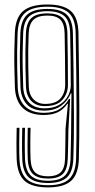

<svg xmlns="http://www.w3.org/2000/svg" viewBox="-20 -826 424 854"><path d="M193.8 7.5Q122 7.5 89.6 -21.5Q57.2 -50.5 54.2 -117.8Q53.8 -133.5 53.5 -151Q53.2 -168.5 53.2 -186.8Q53.2 -205 53.6 -223Q54 -241 54.2 -257.5H66.5Q66.2 -241.8 65.9 -224.1Q65.5 -206.5 65.5 -188.2Q65.5 -170 65.6 -152.1Q65.8 -134.2 66.5 -118.2Q69.2 -55.5 99.1 -28.9Q129 -2.2 193.8 -2.2Q258.5 -2.2 287.5 -29.6Q316.5 -57 318.5 -120.5Q319.8 -160 320.1 -213.5Q320.5 -267 320.4 -335.9Q320.2 -404.8 319.4 -489.9Q318.5 -575 316.5 -678Q315.5 -742.2 285.6 -769.2Q255.8 -796.2 191 -796.2Q122.5 -796.2 91.6 -768.6Q60.8 -741 58.2 -677.5Q56.8 -635 56.2 -598.2Q55.8 -561.5 56.5 -523.6Q57.2 -485.8 58.8 -439.2Q60.5 -384 90.2 -354.1Q120 -324.2 175.8 -324.2Q218.5 -324.2 244.5 -340.6Q270.5 -357 286.8 -386H291.8L284 -244.2Q284 -238.5 283.8 -222.4Q283.5 -206.2 283 -180.8Q282.5 -155.2 281.5 -121.8Q280.2 -73.5 259.9 -52.6Q239.5 -31.8 193.8 -31.8Q148.8 -31.8 127.1 -51.4Q105.5 -71 103.5 -118.2Q102.8 -134 102.6 -151.2Q102.5 -168.5 102.5 -186.6Q102.5 -204.8 102.9 -222.8Q103.2 -240.8 103.5 -257.5H116Q115.5 -242.2 115.2 -224.8Q115 -207.2 114.9 -188.8Q114.8 -170.2 115 -152.4Q115.2 -134.5 116 -119Q117.8 -76.8 136.2 -59.2Q154.8 -41.8 193.8 -41.8Q231.2 -41.8 249.9 -59.6Q268.5 -77.5 269.5 -122.2Q270.2 -151.8 270.6 -179.9Q271 -208 271.2 -228.1Q271.5 -248.2 271.5 -253.8L282.2 -364.2H279.5Q261.5 -338.2 236.2 -326.4Q211 -314.5 174 -314.5Q114 -314.5 81.2 -345.9Q48.5 -377.2 46.2 -439Q44.8 -485.5 44 -523.9Q43.2 -562.2 43.8 -599.1Q44.2 -636 46 -678Q48.5 -747.8 83 -776.9Q117.5 -806 191 -806Q262 -806 295 -776.9Q328 -747.8 329 -678Q330.5 -583.2 331.5 -500.1Q332.5 -417 332.8 -346.8Q333 -276.5 332.5 -219.6Q332 -162.8 330.8 -120Q328.8 -51 296.4 -21.8Q264 7.5 193.8 7.5ZM193.8 -12Q134.8 -12 108 -36.8Q81.2 -61.5 79 -118.8Q78.2 -140 78 -163.6Q77.8 -187.2 78.1 -211.2Q78.5 -235.2 79 -257.5H91.2Q91 -241.5 90.6 -223.1Q90.2 -204.8 90.2 -185.9Q90.2 -167 90.5 -149.8Q90.8 -132.5 91.2 -118.5Q93.8 -66.2 117.9 -44.1Q142 -22 193.8 -22Q245.8 -22 269 -45.1Q292.2 -68.2 293.8 -121.2Q295.2 -171.5 295.6 -200.1Q296 -228.8 296.2 -237.2L297.8 -411H295Q282 -378.5 253 -356.2Q224 -334 176.5 -334Q124.5 -334 98.6 -362.9Q72.8 -391.8 71 -439.2Q69.5 -484.5 68.8 -522.2Q68 -560 68.5 -597.1Q69 -634.2 70.5 -677.2Q73 -735.5 100.9 -760.9Q128.8 -786.2 191 -786.2Q250.2 -786.2 276.8 -761.1Q303.2 -736 304.2 -677.5Q304.8 -652.2 305.5 -609.1Q306.2 -566 307 -513.4Q307.8 -460.8 308.2 -406.8Q308.8 -352.8 308.9 -305Q309 -257.2 308.5 -224.5Q308.5 -219 308.2 -207.5Q308 -196 307.6 -175.2Q307.2 -154.5 306.2 -121Q304.2 -60.8 277.1 -36.4Q250 -12 193.8 -12ZM178.5 -344.2Q217.5 -344.2 243.2 -359.6Q269 -375 281.9 -398.6Q294.8 -422.2 294.8 -446Q294.8 -506.5 293.9 -569.6Q293 -632.8 292 -677.5Q291 -733.2 265.9 -754.8Q240.8 -776.2 191 -776.2Q135.5 -776.2 110.2 -753.2Q85 -730.2 83 -677Q81.2 -634 80.8 -597.9Q80.2 -561.8 81 -524.1Q81.8 -486.5 83.2 -439.5Q85 -394.5 109.6 -369.4Q134.2 -344.2 178.5 -344.2ZM179.5 -354Q139.8 -354 118.2 -378Q96.8 -402 95.5 -439.5Q94 -490.2 93.2 -528.4Q92.5 -566.5 93 -601.2Q93.5 -636 95.2 -676.8Q97.2 -724.8 119.6 -745.6Q142 -766.5 191 -766.5Q234.8 -766.5 256.8 -747.1Q278.8 -727.8 279.8 -677.2Q281 -615 281.6 -560Q282.2 -505 282.2 -449.2Q282.2 -409.5 257.6 -381.8Q233 -354 179.5 -354ZM181.2 -363.8Q228 -363.8 249 -388.2Q270 -412.8 270 -449.8Q270 -508.5 269.2 -567.1Q268.5 -625.8 267.5 -677Q266.5 -720.5 248.4 -738.6Q230.2 -756.8 191 -756.8Q148.2 -756.8 128.8 -737.9Q109.2 -719 107.5 -676.5Q106 -632 105.5 -597.2Q105 -562.5 105.8 -526Q106.5 -489.5 108 -439.8Q109 -406.2 128.4 -385Q147.8 -363.8 181.2 -363.8Z"/></svg>

Font: Big Shoulders Inline Text Thin Light
Style: Regular
Weight: 300
Version: Version 2.002